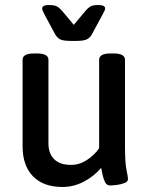

<svg xmlns="http://www.w3.org/2000/svg" viewBox="-20 -738 597 765"><path d="M264 -575Q232 -575 220 -581Q208 -587 200 -601L159 -677Q154 -687 151 -693.5Q148 -700 148 -704Q148 -718 175 -718Q195 -718 205.5 -713Q216 -708 228 -694L274 -639L320 -694Q332 -708 342 -713Q352 -718 371 -718Q399 -718 399 -704Q399 -700 395.5 -693.5Q392 -687 387 -677L346 -601Q339 -588 326.5 -581.5Q314 -575 283 -575ZM229 7Q153 7 111.5 -35.5Q70 -78 70 -155V-500Q70 -525 116 -525H127Q173 -525 173 -500V-167Q173 -126 196 -103.5Q219 -81 263 -81Q296 -81 325.5 -100Q355 -119 375 -147V-500Q375 -525 421 -525H432Q478 -525 478 -500V-156Q478 -90 484 -61Q490 -32 490 -25Q490 -14 475.5 -8.5Q461 -3 444 -1Q427 1 419 1Q406 1 399.5 -10.5Q393 -22 389.5 -38.5Q386 -55 383 -69Q354 -35 313.5 -14Q273 7 229 7Z"/></svg>

Font: Asap Medium
Style: Regular
Weight: 500
Designer: Pablo Cosgaya
Foundry: Omnibus-Type
Version: Version 3.001; ttfautohint (v1.8.3)